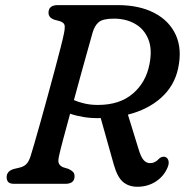

<svg xmlns="http://www.w3.org/2000/svg" viewBox="-20 -720 734 752"><path d="M636.5 -64.5Q622 -29.5 590.2 -9Q558.5 11.5 517.5 11.5Q485 11.5 462.5 -6.8Q440 -25 425.5 -76L374.5 -257.5H374Q339.5 -256.5 309.8 -261.2Q280 -266 254.5 -274.5Q239 -218 227 -172.8Q215 -127.5 211 -108.5Q206 -86.5 211.5 -77.8Q217 -69 227 -65L248 -58.5Q260 -53 266 -46.8Q272 -40.5 272 -29.5Q272 0 235.5 0H35.5Q18.5 0 12.2 -7.2Q6 -14.5 6 -26Q6 -50.5 35.5 -58.5L54.5 -63Q71.5 -66.5 82 -76.2Q92.5 -86 99.5 -107.5Q104 -121.5 114.5 -157.5Q125 -193.5 138.8 -242.8Q152.5 -292 167.2 -345.5Q182 -399 195.2 -448.8Q208.5 -498.5 218 -535.8Q227.5 -573 230.5 -589Q235 -611 233 -621.2Q231 -631.5 214.5 -637L192.5 -643Q170 -651 170 -670Q170 -700 206.5 -700H441Q525 -700 584 -669.5Q643 -639 668.5 -583.2Q694 -527.5 677.5 -451.5Q663 -384 611.5 -337.5Q560 -291 481 -271L522.5 -136.5Q532 -104.5 542.8 -92.8Q553.5 -81 568 -81Q587 -81 602.5 -98Q607 -103 614.2 -105.2Q621.5 -107.5 628 -105Q637.5 -101 640 -89.8Q642.5 -78.5 636.5 -64.5ZM342.5 -591.5Q337.5 -574 326 -532.8Q314.5 -491.5 299.5 -437.8Q284.5 -384 269.5 -328Q287.5 -320 311.5 -314.5Q335.5 -309 363.5 -309Q448.5 -309 500.2 -353.2Q552 -397.5 565.5 -469Q577 -526.5 561 -566.2Q545 -606 509.2 -626.5Q473.5 -647 426 -647Q383 -647 366.5 -633Q350 -619 342.5 -591.5Z"/></svg>

Font: Fraunces 9pt SuperSoft
Style: Italic
Weight: 400
Italic angle: -16°
Version: Version 1.000;[b76b70a41]